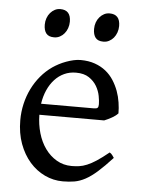

<svg xmlns="http://www.w3.org/2000/svg" viewBox="-50 -703 563 758"><g transform="rotate(5 231.0 -323.5)"><path d="M242.2 -417.5Q216.8 -417.5 195.6 -407.7Q174.3 -397.9 158 -380.1Q141.6 -362.3 130.6 -337.6Q119.6 -313 115.2 -283.2H324.2Q335.4 -283.2 339.1 -286.9Q342.8 -290.5 342.8 -300.8Q342.8 -314 339.1 -333.7Q335.4 -353.5 324.5 -372.3Q313.5 -391.1 293.7 -404.3Q273.9 -417.5 242.2 -417.5ZM422.9 -272Q414.1 -262.2 399.4 -253.9Q384.8 -245.6 369.1 -239.3H112.3Q112.8 -201.2 122.8 -166.7Q132.8 -132.3 151.6 -106.2Q170.4 -80.1 197 -64.5Q223.6 -48.8 256.8 -48.8Q272 -48.8 286.4 -50.8Q300.8 -52.7 317.4 -59.6Q334 -66.4 354.2 -79.6Q374.5 -92.8 401.9 -115.2Q408.2 -111.8 412.8 -105.5Q417.5 -99.1 419.9 -95.2Q387.2 -59.6 362.5 -37.8Q337.9 -16.1 316.2 -4.4Q294.4 7.3 273.2 11Q252 14.6 227.1 14.6Q189.5 14.6 155.5 -1.5Q121.6 -17.6 95.7 -47.1Q69.8 -76.7 54.4 -118.4Q39.1 -160.2 39.1 -211.9Q39.1 -244.6 46.4 -276.4Q53.7 -308.1 67.6 -336.4Q81.5 -364.7 101.6 -388.7Q121.6 -412.6 147 -430.2Q157.7 -437.5 171.1 -444.6Q184.6 -451.7 199.2 -457Q213.9 -462.4 228.3 -465.6Q242.7 -468.8 255.9 -468.8Q287.6 -468.8 312.5 -460Q337.4 -451.2 356 -436.3Q374.5 -421.4 387.2 -401.6Q399.9 -381.8 408 -359.9Q416 -337.9 419.4 -315.2Q422.9 -292.5 422.9 -272ZM395.5 -615.7Q395.5 -602.1 391.1 -589.8Q386.7 -577.6 379.2 -568.6Q371.6 -559.6 361.3 -554.2Q351.1 -548.8 338.9 -548.8Q316.9 -548.8 307.4 -561Q297.9 -573.2 297.9 -595.7Q297.9 -609.4 302.2 -621.6Q306.6 -633.8 314.5 -642.8Q322.3 -651.9 332.3 -657Q342.3 -662.1 354 -662.1Q395.5 -662.1 395.5 -615.7ZM200.2 -615.7Q200.2 -602.1 195.8 -589.8Q191.4 -577.6 183.8 -568.6Q176.3 -559.6 166 -554.2Q155.8 -548.8 143.6 -548.8Q121.6 -548.8 112.1 -561Q102.5 -573.2 102.5 -595.7Q102.5 -609.4 106.9 -621.6Q111.3 -633.8 119.1 -642.8Q127 -651.9 137 -657Q147 -662.1 158.7 -662.1Q200.2 -662.1 200.2 -615.7Z"/></g></svg>

Font: Gentium Unicode
Style: Regular
Weight: 400
Version: Version 1.009